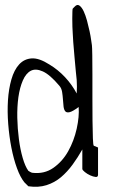

<svg xmlns="http://www.w3.org/2000/svg" viewBox="-20 -749 448 764"><path d="M77.1 -23.4Q60.5 -43.9 47.4 -80.1Q34.2 -116.2 25.4 -161.1Q16.6 -206.1 12.7 -255.4Q8.8 -304.7 11.7 -350.1Q14.6 -395.5 25.4 -433.1Q36.1 -470.7 56.2 -492.7Q76.2 -514.6 106 -516.6Q135.7 -518.6 176.8 -492.2Q210.9 -471.7 238.8 -441.9Q266.6 -412.1 285.2 -377Q285.2 -379.9 285.6 -387.7Q286.1 -395.5 286.1 -403.8Q286.1 -412.1 285.6 -419.9Q285.2 -427.7 285.2 -430.7Q284.2 -437.5 281.7 -464.8Q279.3 -492.2 276.4 -522.9Q273.4 -553.7 271.5 -581.1Q269.5 -608.4 269.5 -615.2Q268.6 -626 268.1 -642.6Q267.6 -659.2 267.6 -675.3Q267.6 -691.4 268.1 -703.1Q268.6 -714.8 269.5 -714.8L277.3 -722.7Q287.1 -733.4 296.4 -726.6Q305.7 -719.7 313 -704.1Q320.3 -688.5 326.2 -667Q332 -645.5 336.4 -625Q340.8 -604.5 342.8 -588.9Q344.7 -573.2 345.7 -569.3Q346.7 -561.5 347.2 -529.3Q347.7 -497.1 347.7 -453.1Q347.7 -409.2 347.7 -359.9Q347.7 -310.5 348.1 -268.6Q348.6 -226.6 349.6 -198.2Q350.6 -169.9 353.5 -168.9L370.1 -162.1V-53.7Q370.1 -43.9 360.4 -44.9Q350.6 -45.9 338.9 -51.3Q327.1 -56.6 317.4 -64.5Q307.6 -72.3 307.6 -77.1V-154.3Q290 -123 269 -94.2Q248 -65.4 222.7 -43.9Q197.3 -22.5 165 -12.2Q132.8 -2 92.8 -7.8Q90.8 -9.8 85 -15.6Q79.1 -21.5 77.1 -23.4ZM92.8 -69.3Q93.8 -68.4 100.1 -64.9Q106.4 -61.5 108.4 -61.5Q156.2 -55.7 192.4 -81.1Q228.5 -106.4 251.5 -147.5Q274.4 -188.5 285.2 -236.8Q295.9 -285.2 293 -323.2Q269.5 -305.7 257.3 -302.7Q245.1 -299.8 239.7 -306.2Q234.4 -312.5 232.9 -325.2Q231.4 -337.9 230.5 -353Q229.5 -368.2 227.1 -383.3Q224.6 -398.4 215.8 -408.2Q178.7 -452.1 150.4 -464.8Q122.1 -477.5 102.5 -467.3Q83 -457 70.8 -428.7Q58.6 -400.4 53.2 -362.3Q47.9 -324.2 48.8 -280.3Q49.8 -236.3 55.2 -195.3Q60.5 -154.3 70.3 -120.6Q80.1 -86.9 92.8 -69.3Z"/></svg>

Font: Give You Glory
Style: Regular
Weight: 400
Designer: Kimberly Geswein
Foundry: Kimberly Geswein
Version: Version 1.002